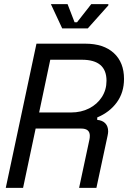

<svg xmlns="http://www.w3.org/2000/svg" viewBox="-20 -912 652 932"><path d="M8 0 157 -700H394Q483 -700 532.5 -654.5Q582 -609 582 -529Q582 -463 547 -415Q512 -367 452 -342V-330Q477 -328 491 -313.5Q505 -299 505 -274Q505 -266 502 -252L448 0H364L414 -234Q416 -242 416 -253Q416 -288 374 -288H153L92 0ZM170 -366H324Q374 -366 413 -386Q452 -406 474.5 -441Q497 -476 497 -520Q497 -622 378 -622H224ZM282 -774 227 -892H308L342 -804H354L423 -892H506V-886L406 -774Z"/></svg>

Font: Space Mono
Style: Italic
Weight: 400
Italic angle: -12°
Monospace: yes
Designer: Colophon Foundry + Benjamin Critton
Foundry: Colophon Foundry & Benjamin Critton
Version: Version 1.003; ttfautohint (v1.8.4.7-5d5b)